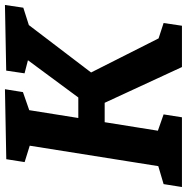

<svg xmlns="http://www.w3.org/2000/svg" viewBox="-11 -734 744 764"><g transform="rotate(-90 361.0 -352.0)"><path d="M602.1 -69.4 569.9 -99.6 651.4 -73 640.6 0H476.2L320.9 -335.7L353.1 -307.5H236.5L261.5 -337.3L220.1 -78.3L209 -100.6L287.8 -73L276.3 0H-1.2L10.4 -73L99.3 -99.3L79.4 -78.3L166 -622.9L180.9 -600.2L98 -626L109.5 -699L388 -704.3L376.5 -632.7L287.2 -601.6L308.8 -633.8L269.7 -388.7L253.8 -412.4H379.7L338.1 -389.4L514.8 -628.4L526.9 -606.7L451.2 -626.3L462 -699.3L723.2 -704.3L712.4 -631.3L621.6 -602.3L656.8 -627L443.4 -346.9L442.7 -385.1Z"/></g></svg>

Font: Bitter Thin
Style: Italic
Weight: 100
Italic angle: -9°
Designer: Sol Matas, and Bitter project Authors
Foundry: Sol Matas
Version: Version 2.002